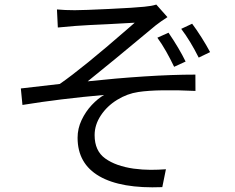

<svg xmlns="http://www.w3.org/2000/svg" viewBox="-20 -770 1017 832"><path d="M304 -725.8Q340.2 -725.8 453.1 -731.2Q565.9 -736.6 605 -740.8Q637.2 -743.7 657.3 -750.2L705.6 -695.8Q676.1 -676.9 654.4 -659.8Q618.7 -630.2 574.5 -593.5Q530.4 -556.8 482.8 -517.5Q418.1 -464.6 360 -417.6Q481.4 -430.7 603.8 -438.7Q726.2 -446.7 826.7 -446.7L827 -376Q752.6 -379.6 687.3 -378.7Q621.9 -377.8 579.2 -371.3Q531.4 -364.3 487.5 -337.3Q443.7 -310.3 416.9 -269.7Q390 -229.1 390 -184.4Q390 -116.2 436 -83.3Q481.9 -50.3 559.4 -39.2Q598.4 -34.1 632.7 -34.1Q667 -34.1 699 -36.6L683.3 40.9Q504.4 48.1 410.3 -6.4Q316.2 -60.9 316.2 -173.1Q316.2 -213 333.6 -249.8Q351.1 -286.6 377.5 -314.8Q403.9 -342.9 431 -358.6Q239.3 -341.7 77.3 -315.2L70.3 -386.7Q128.3 -393.2 239.1 -406.2Q338.5 -475.2 531.9 -643.8L563.8 -671.6L449.1 -665.3Q405.4 -663.3 367.2 -661.4Q329.1 -659.4 305.2 -657.5L230.6 -650.8L226.8 -729.1Q259.9 -725.8 304 -725.8ZM784.3 -503.3 734.6 -480.5Q718 -515.1 700 -547Q682 -578.9 661.9 -606.6L710.2 -628.3Q756.7 -560.1 784.3 -503.3ZM890.4 -544.2 841.1 -520.4Q804.6 -593.1 765.3 -645L812.6 -667.2Q831.2 -642.5 852.9 -608.3Q874.6 -574.1 890.4 -544.2Z"/></svg>

Font: Min Sans VF VF
Style: Regular
Weight: 400
Designer: Jinseong-Kim, NotoSansCJK, Nunito
Foundry: Jinseong-Kim
Version: Version 1.420;Glyphs 3.1.2 (3151)